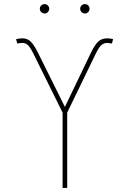

<svg xmlns="http://www.w3.org/2000/svg" viewBox="-20 -919 632 939"><path d="M286.1 0V-368.2L145.5 -652.3Q127.9 -688.5 116.2 -698.7Q104.5 -709 88.9 -709Q82.5 -709 76.4 -708Q70.3 -707 64.5 -706.1L58.6 -727.5Q66.4 -729 73 -730.2Q79.6 -731.4 85.9 -731.4Q113.8 -732.4 130.6 -715.3Q147.5 -698.2 167.5 -657.7L297.4 -396L423.8 -659.2Q443.4 -699.7 460.2 -715.6Q477.1 -731.4 503.9 -731.4Q511.7 -731.4 518.6 -730.5Q525.4 -729.5 533.2 -727.5L527.3 -706.1Q521 -707 515.1 -708Q509.3 -709 503.9 -709Q487.8 -709 475.6 -698.5Q463.4 -688 446.3 -652.3L308.6 -368.2V0ZM395 -853Q385.7 -853 378.9 -859.9Q372.1 -866.7 372.1 -876.5Q372.1 -885.7 378.9 -892.3Q385.7 -898.9 395 -898.9Q404.8 -898.9 411.4 -892.3Q418 -885.7 418 -876.5Q418 -866.7 411.4 -859.9Q404.8 -853 395 -853ZM197.8 -853Q188.5 -853 181.6 -859.9Q174.8 -866.7 174.8 -876.5Q174.8 -885.7 181.6 -892.3Q188.5 -898.9 197.8 -898.9Q207.5 -898.9 214.1 -892.3Q220.7 -885.7 220.7 -876.5Q220.7 -866.7 214.1 -859.9Q207.5 -853 197.8 -853Z"/></svg>

Font: Inter 16pt Thin
Style: Regular
Weight: 250
Version: Version 4.001;git-66647c0bb